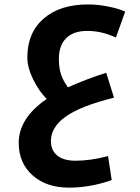

<svg xmlns="http://www.w3.org/2000/svg" viewBox="-20 -525 633 871"><path d="M293 326.2Q190.4 326.2 127.7 270.3Q64.9 214.4 64.9 123Q64.9 11.2 191.9 -76.2Q156.7 -111.3 130.4 -165Q104 -218.8 104 -264.2Q104 -376.5 178 -440.7Q252 -504.9 379.9 -504.9Q423.8 -504.9 471.9 -495.1Q520 -485.4 547.9 -472.2L505.9 -355Q466.3 -372.1 436.3 -378.4Q406.2 -384.8 376 -384.8Q313.5 -384.8 280.3 -351.8Q247.1 -318.8 247.1 -257.8Q247.1 -215.8 257.3 -186.3Q267.6 -156.7 288.1 -128.9Q374.5 -167.5 461.9 -194.8L497.1 -82Q343.8 -43.5 277.3 4.4Q210.9 52.2 210.9 115.2Q210.9 156.7 239.5 180.4Q268.1 204.1 323.2 204.1Q390.1 204.1 470.2 183.1L486.8 292Q389.6 326.2 293 326.2Z"/></svg>

Font: Noto Sans Kufi Arabic
Style: Bold
Weight: 700
Designer: Monotype Design team
Foundry: Monotype Imaging Inc.
Version: Version 1.02